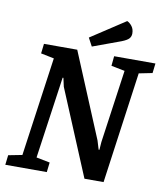

<svg xmlns="http://www.w3.org/2000/svg" viewBox="-91 -913 857 989"><g transform="rotate(10 337.5 -419.0)"><path d="M4 0 10 -51 82 -65 155 -583 86 -597 92 -648H266L450 -206L464 -160H468L471 -201L525 -583L454 -597L459 -648H675L669 -597L599 -583L518 0H418L231 -448L221 -493H217L156 -65L227 -51L221 0ZM337 -677 314 -720 494 -838Q508 -832 519.5 -817Q531 -802 531 -779Q531 -764 521.5 -753Q512 -742 484 -731Z"/></g></svg>

Font: Faustina Light SemiBold
Style: Italic
Weight: 600
Italic angle: -8°
Version: Version 1.200